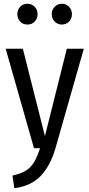

<svg xmlns="http://www.w3.org/2000/svg" viewBox="-20 -785 474 1017"><path d="M126 -765Q149 -765 164 -749Q179 -733 179 -710Q179 -687 164 -671Q149 -655 126 -655Q102 -655 87 -670.5Q72 -686 72 -710Q72 -734 87 -749.5Q102 -765 126 -765ZM269.5 -749Q285 -765 308 -765Q331 -765 346 -749Q361 -733 361 -710Q361 -687 346 -671Q331 -655 308 -655Q285 -655 269.5 -671Q254 -687 254 -710Q254 -733 269.5 -749ZM424 -527 273 3Q246 94 195.5 147Q145 200 56 212L46 145Q111 131 141 99.5Q171 68 192 0H160L10 -527H101L218 -64L334 -527Z"/></svg>

Font: Fira Sans Condensed
Style: Regular
Weight: 400
Width: 3
Designer: Carrois Corporate & Edenspiekermann AG
Foundry: Carrois Corporate GbR & Edenspiekermann AG
Version: Version 4.202;PS 004.202;hotconv 1.0.88;makeotf.lib2.5.64775